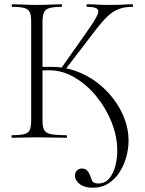

<svg xmlns="http://www.w3.org/2000/svg" viewBox="-20 -645 677 899"><path d="M414 234Q376 234 353.5 217Q331 200 331 178Q331 163 340 153.5Q349 144 364 144Q379 144 388 153.5Q397 163 401 175Q406 188 411 201Q416 214 441 214Q472 214 491.5 190.5Q511 167 520 132Q529 97 529 61Q529 -7 502 -74Q475 -141 430 -195.5Q385 -250 328 -283Q271 -316 211 -316Q199 -316 187 -315.5Q175 -315 163 -313L160 -330Q177 -332 192 -332Q207 -332 223 -332Q280 -332 333.5 -313Q387 -294 432 -260.5Q477 -227 510.5 -183Q544 -139 563 -89Q582 -39 582 13Q582 50 571.5 89Q561 128 540 161Q519 194 487.5 214Q456 234 414 234ZM36 0Q34 0 34 -6Q34 -12 36 -12Q74 -12 93.5 -17Q113 -22 119.5 -37Q126 -52 126 -81V-544Q126 -573 119.5 -587.5Q113 -602 94 -607.5Q75 -613 37 -613Q35 -613 35 -619Q35 -625 37 -625Q61 -625 90.5 -623.5Q120 -622 152 -622Q187 -622 216 -623.5Q245 -625 268 -625Q270 -625 270 -619Q270 -613 268 -613Q230 -613 211 -607Q192 -601 185.5 -586Q179 -571 179 -542V-81Q179 -52 186.5 -37Q194 -22 218 -17Q242 -12 291 -12Q294 -12 294 -6Q294 0 291 0Q263 0 228 -1Q193 -2 152 -2Q120 -2 90 -1Q60 0 36 0ZM284 -317 267 -326 395 -508Q441 -573 440.5 -593Q440 -613 387 -613Q385 -613 385 -619Q385 -625 387 -625Q411 -625 435 -623.5Q459 -622 499 -622Q537 -622 558.5 -623.5Q580 -625 600 -625Q603 -625 603 -619Q603 -613 600 -613Q563 -613 535.5 -602.5Q508 -592 482.5 -567.5Q457 -543 425 -501Z"/></svg>

Font: Cormorant Light
Style: Regular
Weight: 300
Designer: Christian Thalmann (Catharsis Fonts)
Foundry: Catharsis Fonts
Version: Version 4.000